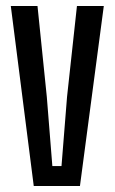

<svg xmlns="http://www.w3.org/2000/svg" viewBox="-20 -620 382 640"><path d="M92.5 0 16 -600H105L136 -297.5L154.5 -66.5H185L203.5 -297.5L236.5 -600H326L246.5 0Z"/></svg>

Font: Big Shoulders Display Thin SemiBold
Style: Regular
Weight: 600
Version: Version 2.002